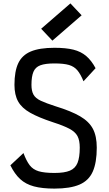

<svg xmlns="http://www.w3.org/2000/svg" viewBox="-20 -1095 640 1129"><path d="M300 14Q228 14 179.5 1Q131 -12 98.5 -42Q66 -72 41 -123L118 -195Q135 -149 154.5 -123.5Q174 -98 207.5 -88Q241 -78 300 -78Q359 -78 391 -91.5Q423 -105 436 -137.5Q449 -170 449 -227Q449 -270 435.5 -295Q422 -320 388 -338Q354 -356 292 -376Q207 -404 157.5 -432Q108 -460 86.5 -498.5Q65 -537 65 -596Q65 -676 87.5 -723.5Q110 -771 161.5 -792.5Q213 -814 300 -814Q367 -814 411.5 -803Q456 -792 487 -765.5Q518 -739 542 -694L471 -617Q454 -659 435 -681.5Q416 -704 385.5 -713Q355 -722 300 -722Q246 -722 217 -711Q188 -700 176.5 -672.5Q165 -645 165 -596Q165 -560 177 -538.5Q189 -517 220 -502.5Q251 -488 307 -470Q398 -442 450.5 -411.5Q503 -381 526 -338Q549 -295 549 -227Q549 -139 525.5 -86Q502 -33 447.5 -9.5Q393 14 300 14ZM288 -856 222 -926 394 -1075 460 -1005Z"/></svg>

Font: Victor Mono Thin
Style: Regular
Weight: 100
Monospace: yes
Designer: Rune Bjørnerås
Version: Version 1.561;gftools[0.9.30]